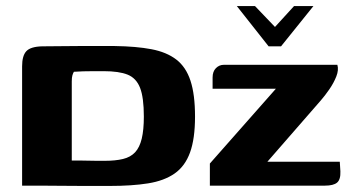

<svg xmlns="http://www.w3.org/2000/svg" viewBox="-20 -613 1159 634"><path d="M762 -593H822L888 -524L951 -593H1015L908 -460H867ZM624 -228Q624 -155 607.5 -109.5Q591 -64 556.5 -40Q522 -16 469 -7.5Q416 1 342 1Q297 1 256 1Q215 1 179 0.5Q143 0 111.5 0Q80 0 53 0V-394Q53 -429 67 -444Q81 -459 119 -460Q145 -460 175.5 -460.5Q206 -461 237.5 -461Q269 -461 300.5 -461Q332 -461 359 -461Q430 -460 480 -450.5Q530 -441 562 -416.5Q594 -392 609 -346.5Q624 -301 624 -228ZM217 -83Q227 -83 240.5 -83Q254 -83 269.5 -82.5Q285 -82 300 -82Q315 -82 326 -82Q361 -82 386 -88Q411 -94 426 -110Q441 -126 448 -155Q455 -184 455 -228Q455 -291 442.5 -323Q430 -355 401.5 -366.5Q373 -378 322 -378Q310 -378 291.5 -378Q273 -378 255 -377.5Q237 -377 224 -376Q221 -371 219 -364Q217 -357 217 -344ZM863 -79H1102L1104 -47Q1105 -20 1093 -10Q1081 0 1053 0H673V-73L891 -320H682V-357Q682 -377 693 -388Q704 -399 719 -399H1094Q1099 -382 1090.5 -360.5Q1082 -339 1067.5 -318Q1053 -297 1039 -281Z"/></svg>

Font: Genos Thin
Style: Bold
Weight: 700
Version: Version 1.010